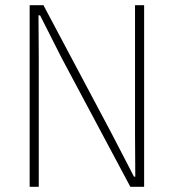

<svg xmlns="http://www.w3.org/2000/svg" viewBox="-20 -718 668 738"><path d="M217 -495 134 -659H128L129 -495V0H94V-698H147L410 -203L495 -39H500L499 -203V-698H534V0H481Z"/></svg>

Font: IBM Plex Sans Condensed ExtraLight
Style: Regular
Weight: 200
Width: 3
Designer: Mike Abbink, Paul van der Laan, Pieter van Rosmalen
Foundry: Bold Monday
Version: Version 1.3